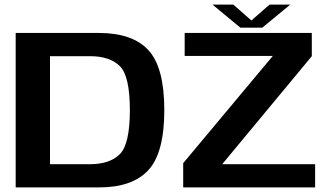

<svg xmlns="http://www.w3.org/2000/svg" viewBox="-20 -819 1454 839"><path d="M48.5 0H412Q559 0 628.5 -75.8Q698 -151.5 698 -338Q698 -524 628.8 -599.5Q559.5 -675 412 -675H48.5ZM198.5 -101.5V-573.5H373Q460 -573.5 503.8 -530Q547.5 -486.5 547.5 -338Q547.5 -189.5 503.8 -145.5Q460 -101.5 373 -101.5ZM780.5 0H1357V-101.5H951L1342.5 -573.5V-675H787V-574.5H1172L780.5 -106ZM1030.5 -698H1126L1248.5 -799H1158L1078.5 -729.5L999.5 -799H908.5Z"/></svg>

Font: Anybody SemiExpanded SemiBold
Style: Regular
Weight: 600
Width: 6
Designer: Tyler Finck
Foundry: Etcetera Type Company
Version: Version 1.113;gftools[0.9.25]